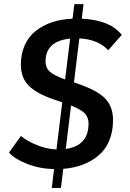

<svg xmlns="http://www.w3.org/2000/svg" viewBox="-20 -815 637 938"><path d="M322.8 -626.5Q202.6 -614.3 202.6 -515.1Q202.6 -483.9 222.4 -465.6Q242.2 -447.3 297.9 -426.8ZM301.3 -87.4Q412.6 -103 412.6 -211.9Q412.6 -241.2 394.8 -260.5Q377 -279.8 327.1 -299.3ZM232.9 103 244.1 11.2Q172.4 9.3 111.8 -14.6Q51.3 -38.6 23.9 -69.8L82.5 -150.9Q110.4 -126.5 159.9 -106.4Q209.5 -86.4 255.9 -85L284.2 -314.9Q277.8 -317.4 264.9 -321.8Q252 -326.2 245.6 -328.1Q160.6 -356.9 121.3 -395.5Q82 -434.1 82 -500Q82 -553.7 101.8 -596.2Q121.6 -638.7 156.5 -665.5Q191.4 -692.4 236.3 -707Q281.2 -721.7 334.5 -723.6L343.3 -794.9H388.2L379.4 -723.6Q431.6 -721.2 470.7 -709.7Q509.8 -698.2 532.2 -683.1Q554.7 -668 575.2 -645L508.8 -569.8Q459.5 -622.6 367.7 -627.4L341.3 -412.6L366.2 -403.8Q457.5 -372.1 494.9 -332.5Q532.2 -293 532.2 -228Q532.2 -170.9 512.9 -126.2Q493.7 -81.5 459.2 -53.5Q424.8 -25.4 382.3 -9.8Q339.8 5.9 289.1 9.8L277.8 103Z"/></svg>

Font: Muli
Style: Semi-BoldItalic
Weight: 600
Italic angle: -7°
Designer: Vernon Adams
Foundry: newtypography
Version: Version 2.0; ttfautohint (v1.00rc1.2-2d82) -l 8 -r 50 -G 200